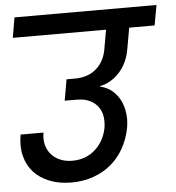

<svg xmlns="http://www.w3.org/2000/svg" viewBox="-53 -789 766 835"><g transform="rotate(-5 330.5 -371.5)"><path d="M41 -740H661L645 -652H534L518 -561Q507 -498 470 -458.5Q433 -419 386 -410L385 -408Q415 -401 436.5 -383.5Q458 -366 471 -341Q484 -316 488.5 -285Q493 -254 487 -219Q478 -172 456 -132Q434 -92 400.5 -63.5Q367 -35 322.5 -19Q278 -3 226 -3Q173 -3 131 -19.5Q89 -36 62 -65.5Q35 -95 24.5 -137Q14 -179 23 -230H123Q118 -201 124 -177Q130 -153 145.5 -135Q161 -117 184.5 -107Q208 -97 238 -97Q297 -97 337.5 -133.5Q378 -170 389 -227Q393 -251 390 -274.5Q387 -298 374 -317Q361 -336 337.5 -348Q314 -360 277 -360H227L243 -452H279Q337 -452 373 -483.5Q409 -515 418 -567L433 -652H26Z"/></g></svg>

Font: SVN-Poppins Medium
Style: Italic
Weight: 500
Italic angle: -10°
Designer: Ninad Kale (Devanagari), Jonny Pinhorn (Latin)
Foundry: Indian Type Foundry
Version: Version 3.002 2017; ttfautohint (v1.8.3)